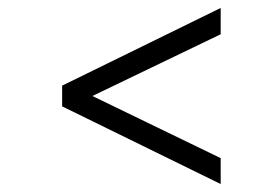

<svg xmlns="http://www.w3.org/2000/svg" viewBox="-20 -507 641 482"><path d="M534 -110 212 -266 534 -421V-487L136 -292V-240L534 -45Z"/></svg>

Font: Plus Jakarta Sans Light
Style: Regular
Weight: 300
Designer: Gumpita Rahayu
Foundry: Tokotype
Version: Version 2.071;gftools[0.9.30]